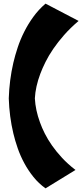

<svg xmlns="http://www.w3.org/2000/svg" viewBox="-20 -844 448 1046"><path d="M408.2 -730Q363.3 -691.9 329.3 -653.3Q295.4 -614.7 270.3 -577.9Q245.1 -541 228 -506.6Q210.9 -472.2 199.7 -442.4Q173.3 -372.1 169.9 -308.1Q173.3 -244.1 197.8 -177.2Q208 -148.4 224.1 -116.5Q240.2 -84.5 263.4 -51.3Q286.6 -18.1 318.1 15.9Q349.6 49.8 391.1 82L228 182.1Q190.4 155.3 161.9 119.6Q133.3 84 112.1 44.4Q90.8 4.9 76.4 -36.6Q62 -78.1 52.7 -117.2Q30.8 -209 27.8 -308.1Q30.8 -407.2 52.7 -502Q62 -542 76.4 -585.4Q90.8 -628.9 112.1 -671.1Q133.3 -713.4 161.9 -752.7Q190.4 -792 228 -824.2Z"/></svg>

Font: Galindo
Style: Regular
Weight: 400
Version: Version 1.000